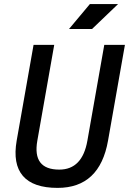

<svg xmlns="http://www.w3.org/2000/svg" viewBox="-20 -914 634 944"><path d="M263.2 9.8Q143.1 9.8 92.5 -49.1Q42 -107.9 62 -222.7L145 -693.4H246.6L163.6 -222.7Q138.2 -80.1 271.5 -80.1Q384.8 -80.1 409.7 -222.7L492.7 -693.4H594.2L511.2 -222.7Q470.2 9.8 263.2 9.8ZM319.3 -771.5 421.9 -894H560.5L432.6 -771.5Z"/></svg>

Font: Cascadia Mono
Style: Italic
Weight: 400
Italic angle: -10°
Monospace: yes
Designer: Aaron Bell
Foundry: Saja Typeworks
Version: Version 2404.023; ttfautohint (v1.8.4)